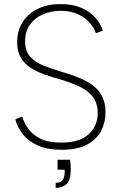

<svg xmlns="http://www.w3.org/2000/svg" viewBox="-20 -727 592 941"><path d="M323 56Q325 67 326 78.5Q327 90 327 101Q327 155 306.5 174.5Q286 194 253 194V169Q277 169 287 155Q297 141 297 116V105H262V56ZM89 -156Q97 -127 117.5 -97.5Q138 -68 177 -48Q216 -28 280 -28Q370 -28 414.5 -69Q459 -110 459 -172Q459 -222 434.5 -253Q410 -284 368 -303.5Q326 -323 275 -338Q234 -349 196.5 -362.5Q159 -376 129 -395.5Q99 -415 81.5 -445Q64 -475 64 -520Q64 -576 90.5 -618Q117 -660 164.5 -683.5Q212 -707 277 -707Q337 -707 379 -688.5Q421 -670 447 -640.5Q473 -611 484 -577L450 -564Q443 -588 421.5 -613.5Q400 -639 364 -656.5Q328 -674 277 -674Q230 -674 190 -656.5Q150 -639 126.5 -606Q103 -573 103 -526Q103 -477 128 -449Q153 -421 195.5 -404.5Q238 -388 289 -373Q330 -361 368 -345.5Q406 -330 435 -308.5Q464 -287 480.5 -254.5Q497 -222 497 -176Q497 -127 475.5 -85.5Q454 -44 407 -18.5Q360 7 282 7Q214 7 167.5 -13Q121 -33 93.5 -67Q66 -101 55 -142Z"/></svg>

Font: Albert Sans ExtraLight
Style: Regular
Weight: 250
Designer: Andreas Rasmussen
Foundry: a.Foundry
Version: Version 1.025